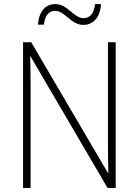

<svg xmlns="http://www.w3.org/2000/svg" viewBox="-20 -921 680 941"><path d="M166 -800H195C201 -851 224 -868 250 -868C299 -868 327 -799 388 -799C436 -799 471 -834 475 -901H446C440 -850 417 -832 389 -832C341 -832 312 -901 251 -901C203 -901 171 -866 166 -800ZM547 0V-714H509V-221C509 -178 510 -120 511 -73H509L133 -714H93V0H130V-497C130 -553 129 -597 128 -644H130L507 0Z"/></svg>

Font: Noto Sans Devanagari SemiCondensed ExtraLight
Style: Regular
Weight: 200
Width: 4
Designer: Jelle Bosma - Monotype Design Team
Foundry: Monotype Imaging Inc.
Version: Version 2.004